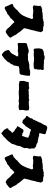

<svg xmlns="http://www.w3.org/2000/svg" viewBox="1148 -1856 788 3125"><g transform="rotate(90 1542.5 -293.0)"><path d="M593 -63Q580 -46 561 -30Q558 -27 554 -25Q550 -23 547 -21Q545 -18 542.5 -15.5Q540 -13 538 -10Q528 -9 520.5 -4.5Q513 0 507 7H482Q476 2 470.5 -3Q465 -8 457 -8Q452 -11 450 -16Q448 -21 443 -24Q439 -27 437 -31Q435 -35 431 -39Q424 -48 416.5 -56Q409 -64 401 -71Q396 -76 391 -80.5Q386 -85 381 -89Q365 -103 361 -108Q357 -113 346 -129Q338 -133 334 -130Q330 -127 325.5 -124Q321 -121 317 -117L285 -85Q284 -83 282 -79.5Q280 -76 278 -72Q277 -71 276 -70Q275 -69 273 -68Q266 -64 259 -61Q252 -58 247 -53Q235 -43 223 -35Q219 -31 215.5 -27.5Q212 -24 208 -21Q193 -9 174 -9Q172 -7 169.5 -4Q167 -1 164 1Q154 6 141.5 12.5Q129 19 116 25Q109 26 103.5 23.5Q98 21 91 17Q86 9 82.5 -0.5Q79 -10 75 -20Q71 -31 66 -43Q61 -55 54 -66Q50 -73 48 -81Q46 -89 44 -97Q44 -101 47 -102Q49 -107 55 -109Q60 -111 66 -113Q72 -115 78 -116Q92 -123 102.5 -135Q113 -147 126 -156Q128 -158 130 -160Q132 -162 133 -163Q142 -181 159 -191Q171 -198 180.5 -208.5Q190 -219 201 -229Q211 -245 223 -258.5Q235 -272 240 -291Q246 -302 251 -312.5Q256 -323 260 -334Q267 -355 274.5 -376.5Q282 -398 289 -417Q288 -425 284.5 -428.5Q281 -432 276 -435Q268 -440 260 -437Q244 -432 229 -433Q214 -434 197 -437Q182 -440 166.5 -439.5Q151 -439 136 -439Q129 -439 126 -437Q116 -433 105.5 -433.5Q95 -434 84 -435Q78 -439 73 -443.5Q68 -448 64 -455Q66 -458 67.5 -461Q69 -464 70 -467Q71 -470 72 -473.5Q73 -477 72 -481Q72 -494 74.5 -506Q77 -518 78 -531Q77 -536 75.5 -542Q74 -548 72 -553Q74 -555 74.5 -556.5Q75 -558 76 -559Q81 -563 86 -566Q91 -569 95 -573Q98 -575 101 -575Q104 -575 108 -576Q117 -578 124.5 -580Q132 -582 139 -588Q144 -584 152 -581Q162 -583 170 -585Q183 -590 196.5 -591.5Q210 -593 223 -593Q228 -593 233.5 -593.5Q239 -594 244 -595Q251 -597 257 -595Q263 -593 270 -593Q282 -594 293.5 -600Q305 -606 317 -601Q323 -604 327.5 -606.5Q332 -609 336 -612Q352 -610 359.5 -609Q367 -608 373.5 -609Q380 -610 391 -612Q395 -611 398.5 -609.5Q402 -608 406 -606Q408 -605 410.5 -604Q413 -603 415 -604Q423 -605 430.5 -601.5Q438 -598 445 -599Q451 -600 457 -600Q463 -600 468 -600Q472 -599 475 -598.5Q478 -598 480 -598Q486 -594 488 -589Q490 -584 493 -581L504 -564Q500 -551 497 -537Q496 -536 494.5 -533Q493 -530 493 -528Q495 -516 491.5 -504.5Q488 -493 484 -482Q482 -476 480.5 -469.5Q479 -463 477 -455Q472 -417 459 -381Q454 -368 452 -355Q450 -342 446 -329Q445 -325 444.5 -320.5Q444 -316 443 -313Q442 -309 440 -306.5Q438 -304 437 -300Q442 -281 457 -269Q465 -262 472 -252Q479 -242 488 -233Q494 -227 499 -219.5Q504 -212 509 -204Q516 -193 519.5 -187.5Q523 -182 528 -177Q533 -172 543 -161Q551 -142 560.5 -123Q570 -104 582 -87Q584 -84 587 -80.5Q590 -77 591 -74Q592 -72 592 -69.5Q592 -67 593 -63Z M1119 -581Q1116 -577 1114 -572Q1112 -567 1110 -562Q1110 -557 1112 -551Q1115 -541 1113.5 -532Q1112 -523 1112 -513Q1106 -503 1106 -491.5Q1106 -480 1106 -468Q1102 -464 1098 -459.5Q1094 -455 1089 -450Q1071 -448 1052 -446.5Q1033 -445 1015 -446Q1006 -447 996.5 -447.5Q987 -448 977 -451Q971 -453 964.5 -451.5Q958 -450 952 -452Q947 -454 941 -453.5Q935 -453 930 -453Q923 -453 917 -452.5Q911 -452 904 -451Q898 -450 892 -448.5Q886 -447 880 -448Q874 -450 868.5 -448.5Q863 -447 857 -447Q851 -448 845 -449Q839 -450 831 -451Q828 -451 825 -450.5Q822 -450 819 -450Q815 -450 811 -449Q807 -448 803 -447H782Q774 -452 772 -461Q771 -466 770.5 -471Q770 -476 769 -480Q769 -487 768.5 -493Q768 -499 768 -506Q767 -511 766.5 -516.5Q766 -522 766 -528Q768 -541 771 -554.5Q774 -568 776 -581Q777 -589 787 -592Q789 -594 793 -595Q797 -596 798 -598Q804 -604 811 -606.5Q818 -609 827 -610Q832 -610 838 -611.5Q844 -613 849 -613H873Q875 -615 879.5 -617.5Q884 -620 888 -622Q890 -624 893 -624H935Q952 -618 959.5 -615Q967 -612 975 -612.5Q983 -613 1000 -615Q1008 -614 1014.5 -612Q1021 -610 1028 -611Q1032 -612 1036 -611.5Q1040 -611 1044 -610H1057Q1069 -611 1082 -610Q1086 -609 1089.5 -610Q1093 -611 1097 -611Q1108 -613 1115 -605Q1118 -602 1117.5 -599Q1117 -596 1118 -593Q1118 -590 1118.5 -586.5Q1119 -583 1119 -581ZM1214 -374Q1212 -359 1211 -345Q1210 -331 1209 -316Q1208 -310 1207 -303.5Q1206 -297 1204 -291Q1196 -265 1196 -240Q1186 -224 1173 -216Q1169 -215 1166 -215.5Q1163 -216 1159 -217Q1157 -217 1153 -217Q1149 -217 1146 -216Q1138 -212 1128.5 -212.5Q1119 -213 1110 -215H1103Q1093 -213 1085 -209Q1077 -205 1067 -208Q1056 -204 1058 -192Q1059 -187 1057 -182.5Q1055 -178 1053 -174Q1052 -168 1051 -162Q1050 -156 1049 -148Q1047 -142 1046.5 -136Q1046 -130 1046 -124Q1043 -116 1037 -110.5Q1031 -105 1026 -99Q1025 -95 1025 -91Q1025 -87 1023 -82L1008 -60Q1005 -58 1002 -56.5Q999 -55 997 -53Q993 -49 994.5 -45Q996 -41 994 -37Q990 -31 985 -24Q980 -17 975 -12Q973 -9 970 -6Q967 -3 964 -1Q954 6 950 13Q945 21 935 29Q922 39 909 48Q896 57 883 67Q882 68 879.5 69Q877 70 876 71Q867 72 860 68Q832 49 810 22L797 -17Q796 -19 796 -20.5Q796 -22 795 -23Q790 -41 805 -52Q816 -58 825.5 -66.5Q835 -75 845 -84Q864 -109 875 -137Q878 -144 882 -149.5Q886 -155 890 -161Q901 -178 897.5 -184.5Q894 -191 875 -195Q869 -197 862.5 -197.5Q856 -198 850 -194Q845 -192 839 -193Q833 -194 828 -194Q824 -193 820.5 -191Q817 -189 813 -186Q809 -187 804 -187Q799 -187 795 -189Q784 -191 772.5 -192Q761 -193 750 -191Q736 -192 723 -190Q710 -188 696 -186H690Q683 -187 681 -195Q678 -204 678 -214Q678 -225 678.5 -235.5Q679 -246 680 -255Q682 -269 680 -282Q677 -290 678 -297.5Q679 -305 680 -313Q682 -326 690 -334Q698 -337 706.5 -339Q715 -341 723 -344Q728 -345 733 -346Q738 -347 742 -348Q757 -355 773.5 -359Q790 -363 807 -367Q812 -366 816.5 -365.5Q821 -365 826 -363Q830 -362 834.5 -362Q839 -362 843 -362Q848 -360 851 -357Q854 -354 858 -352Q870 -353 881.5 -353Q893 -353 905 -354Q913 -355 921 -354Q930 -351 938.5 -352Q947 -353 956 -355Q965 -357 974 -360.5Q983 -364 992 -366Q1013 -369 1034 -375Q1037 -376 1041.5 -376Q1046 -376 1050 -376H1088Q1094 -378 1102 -379.5Q1110 -381 1119 -384Q1131 -389 1142.5 -389.5Q1154 -390 1166 -389Q1171 -388 1175 -388Q1179 -388 1182 -388Q1190 -390 1197 -387Q1204 -384 1210 -382Q1212 -381 1213.5 -378.5Q1215 -376 1214 -374Z M1778 -319Q1777 -306 1773 -294.5Q1769 -283 1768 -269Q1767 -254 1770 -241Q1773 -228 1771 -214Q1757 -207 1746 -205Q1735 -203 1718 -201Q1711 -200 1701.5 -202.5Q1692 -205 1681 -206Q1677 -206 1671 -207.5Q1665 -209 1656 -209Q1649 -209 1642.5 -205.5Q1636 -202 1629 -202Q1618 -202 1608 -203.5Q1598 -205 1594 -206Q1591 -206 1581.5 -207Q1572 -208 1563 -208Q1549 -208 1536.5 -206.5Q1524 -205 1518 -204Q1513 -203 1505.5 -203.5Q1498 -204 1493 -204Q1487 -203 1474.5 -203.5Q1462 -204 1450 -205.5Q1438 -207 1433 -208Q1429 -209 1426.5 -208.5Q1424 -208 1420 -207Q1414 -205 1406.5 -207Q1399 -209 1391 -209Q1381 -210 1369.5 -206.5Q1358 -203 1349 -206Q1338 -210 1325.5 -212Q1313 -214 1299 -217Q1297 -234 1296.5 -253Q1296 -272 1297 -289Q1298 -295 1302.5 -306.5Q1307 -318 1308 -324Q1310 -332 1311.5 -344.5Q1313 -357 1317 -365Q1325 -370 1332 -368Q1339 -366 1349 -366Q1356 -365 1364.5 -368Q1373 -371 1380 -369Q1385 -368 1389 -368Q1393 -368 1397 -369Q1402 -371 1405.5 -374Q1409 -377 1412 -376Q1418 -375 1429 -368Q1440 -361 1446 -362Q1453 -364 1471 -366Q1489 -368 1496 -366Q1501 -365 1513.5 -366.5Q1526 -368 1537 -369Q1544 -370 1552 -368Q1560 -366 1569 -367Q1580 -367 1590 -369Q1600 -371 1604 -375Q1609 -374 1619 -370.5Q1629 -367 1642 -365Q1646 -365 1650 -366.5Q1654 -368 1657 -368H1685Q1698 -368 1707.5 -370.5Q1717 -373 1724 -374Q1730 -374 1739 -371.5Q1748 -369 1757 -373Q1762 -369 1766 -367Q1770 -365 1774 -363Q1777 -350 1776 -340.5Q1775 -331 1778 -319Z M2403 -385Q2404 -380 2401 -377.5Q2398 -375 2397 -371Q2396 -367 2396.5 -363.5Q2397 -360 2395 -357Q2389 -347 2388 -336Q2387 -325 2389 -314Q2389 -308 2392 -302Q2390 -298 2388.5 -292.5Q2387 -287 2385 -282Q2384 -278 2382 -273.5Q2380 -269 2378 -265Q2375 -257 2372 -250Q2369 -243 2364 -237Q2356 -228 2356 -210Q2355 -197 2351.5 -184.5Q2348 -172 2343 -160Q2341 -153 2338 -150Q2334 -143 2332 -135Q2331 -125 2326.5 -114.5Q2322 -104 2319 -93Q2318 -86 2314 -80.5Q2310 -75 2305 -70Q2297 -62 2289.5 -53Q2282 -44 2277 -33Q2275 -30 2272.5 -27Q2270 -24 2266 -22Q2262 -17 2257 -12Q2252 -7 2247 -2Q2234 8 2222.5 20Q2211 32 2201 44Q2189 52 2175.5 61Q2162 70 2151 81Q2148 79 2145 77Q2142 75 2140 74Q2131 66 2122.5 58.5Q2114 51 2104 44Q2097 40 2091 30Q2087 21 2081 13Q2075 5 2070 -5Q2070 -11 2070 -17.5Q2070 -24 2067 -30Q2075 -33 2078 -33Q2091 -36 2096 -44Q2101 -52 2106 -60.5Q2111 -69 2117 -76Q2120 -78 2125 -81.5Q2130 -85 2134 -89Q2137 -91 2139 -95.5Q2141 -100 2139 -105Q2135 -110 2130 -113Q2125 -116 2121 -121Q2118 -128 2111.5 -131.5Q2105 -135 2099 -138Q2094 -143 2089 -145.5Q2084 -148 2078 -151Q2074 -155 2070 -160.5Q2066 -166 2060 -168Q2053 -171 2046.5 -174Q2040 -177 2033 -181Q2040 -200 2053 -220Q2061 -229 2066.5 -239Q2072 -249 2078 -259Q2080 -262 2081.5 -265.5Q2083 -269 2086 -273Q2093 -277 2100 -278.5Q2107 -280 2114 -282Q2120 -279 2126.5 -277Q2133 -275 2139 -273Q2143 -270 2146.5 -265.5Q2150 -261 2156 -260Q2161 -260 2166 -265Q2167 -265 2167.5 -265.5Q2168 -266 2168 -266V-265Q2171 -262 2173.5 -258.5Q2176 -255 2180 -254Q2195 -258 2196 -271Q2197 -277 2199.5 -283.5Q2202 -290 2204 -294Q2207 -302 2209.5 -310.5Q2212 -319 2214 -327Q2216 -331 2217.5 -336Q2219 -341 2220 -346Q2219 -350 2218.5 -354Q2218 -358 2216 -362Q2209 -366 2201 -367Q2193 -368 2187 -374Q2180 -376 2173 -379Q2166 -382 2158 -383Q2153 -383 2148.5 -383.5Q2144 -384 2139 -385Q2129 -390 2117 -394Q2105 -398 2094 -404Q2092 -403 2090.5 -402.5Q2089 -402 2088 -401Q2077 -382 2064 -363Q2051 -344 2037 -324Q2036 -322 2036 -317Q2029 -311 2020.5 -306Q2012 -301 2007 -291Q1999 -285 1993 -277Q1987 -269 1980 -261Q1975 -262 1969.5 -263.5Q1964 -265 1959 -266Q1954 -267 1949.5 -267Q1945 -267 1940 -267Q1936 -272 1930.5 -276.5Q1925 -281 1920 -286Q1916 -291 1912 -296Q1908 -301 1904 -305Q1893 -318 1879 -322Q1868 -324 1865 -335Q1870 -350 1881.5 -362.5Q1893 -375 1902 -391L1907 -417Q1909 -420 1910.5 -422.5Q1912 -425 1914 -428Q1916 -430 1918 -433Q1920 -436 1922 -437Q1925 -439 1927.5 -440Q1930 -441 1932 -445Q1932 -447 1931 -449.5Q1930 -452 1930 -453Q1929 -459 1930 -462.5Q1931 -466 1937 -468Q1938 -469 1940 -469.5Q1942 -470 1943 -471Q1943 -471 1943.5 -472Q1944 -473 1944 -474Q1944 -476 1944 -478.5Q1944 -481 1943 -484Q1945 -487 1946.5 -490Q1948 -493 1950 -497Q1955 -505 1959 -513Q1963 -521 1967 -529Q1969 -533 1970.5 -536.5Q1972 -540 1972 -544Q1975 -558 1983 -569Q1997 -587 2006.5 -607.5Q2016 -628 2024 -650L2026 -652Q2031 -656 2036.5 -659Q2042 -662 2048 -666Q2050 -666 2053 -666.5Q2056 -667 2058 -667Q2066 -667 2076 -665Q2087 -663 2096 -659Q2105 -655 2114 -653Q2124 -652 2133 -648.5Q2142 -645 2150 -643Q2154 -641 2156 -639Q2162 -635 2163 -630Q2164 -621 2162 -611.5Q2160 -602 2158 -593Q2157 -587 2154.5 -582.5Q2152 -578 2151 -573Q2150 -557 2148 -543Q2149 -535 2157 -535H2189Q2196 -532 2204.5 -529Q2213 -526 2222 -522Q2227 -521 2232 -521.5Q2237 -522 2241 -521Q2254 -517 2267 -515Q2280 -513 2294 -512Q2302 -508 2311 -502.5Q2320 -497 2329 -492Q2340 -491 2351.5 -488Q2363 -485 2373 -477Q2376 -474 2379 -470Q2382 -466 2386 -461Q2388 -462 2390.5 -462Q2393 -462 2394 -463H2395Q2395 -463 2394.5 -448.5Q2394 -434 2395 -423Q2395 -416 2395.5 -409.5Q2396 -403 2397 -396Q2398 -393 2400 -390.5Q2402 -388 2403 -385Z M3041 -63Q3028 -46 3009 -30Q3006 -27 3002 -25Q2998 -23 2995 -21Q2993 -18 2990.5 -15.5Q2988 -13 2986 -10Q2976 -9 2968.5 -4.5Q2961 0 2955 7H2930Q2924 2 2918.5 -3Q2913 -8 2905 -8Q2900 -11 2898 -16Q2896 -21 2891 -24Q2887 -27 2885 -31Q2883 -35 2879 -39Q2872 -48 2864.5 -56Q2857 -64 2849 -71Q2844 -76 2839 -80.5Q2834 -85 2829 -89Q2813 -103 2809 -108Q2805 -113 2794 -129Q2786 -133 2782 -130Q2778 -127 2773.5 -124Q2769 -121 2765 -117L2733 -85Q2732 -83 2730 -79.5Q2728 -76 2726 -72Q2725 -71 2724 -70Q2723 -69 2721 -68Q2714 -64 2707 -61Q2700 -58 2695 -53Q2683 -43 2671 -35Q2667 -31 2663.5 -27.5Q2660 -24 2656 -21Q2641 -9 2622 -9Q2620 -7 2617.5 -4Q2615 -1 2612 1Q2602 6 2589.5 12.5Q2577 19 2564 25Q2557 26 2551.5 23.5Q2546 21 2539 17Q2534 9 2530.5 -0.5Q2527 -10 2523 -20Q2519 -31 2514 -43Q2509 -55 2502 -66Q2498 -73 2496 -81Q2494 -89 2492 -97Q2492 -101 2495 -102Q2497 -107 2503 -109Q2508 -111 2514 -113Q2520 -115 2526 -116Q2540 -123 2550.5 -135Q2561 -147 2574 -156Q2576 -158 2578 -160Q2580 -162 2581 -163Q2590 -181 2607 -191Q2619 -198 2628.5 -208.5Q2638 -219 2649 -229Q2659 -245 2671 -258.5Q2683 -272 2688 -291Q2694 -302 2699 -312.5Q2704 -323 2708 -334Q2715 -355 2722.5 -376.5Q2730 -398 2737 -417Q2736 -425 2732.5 -428.5Q2729 -432 2724 -435Q2716 -440 2708 -437Q2692 -432 2677 -433Q2662 -434 2645 -437Q2630 -440 2614.5 -439.5Q2599 -439 2584 -439Q2577 -439 2574 -437Q2564 -433 2553.5 -433.5Q2543 -434 2532 -435Q2526 -439 2521 -443.5Q2516 -448 2512 -455Q2514 -458 2515.5 -461Q2517 -464 2518 -467Q2519 -470 2520 -473.5Q2521 -477 2520 -481Q2520 -494 2522.5 -506Q2525 -518 2526 -531Q2525 -536 2523.5 -542Q2522 -548 2520 -553Q2522 -555 2522.5 -556.5Q2523 -558 2524 -559Q2529 -563 2534 -566Q2539 -569 2543 -573Q2546 -575 2549 -575Q2552 -575 2556 -576Q2565 -578 2572.5 -580Q2580 -582 2587 -588Q2592 -584 2600 -581Q2610 -583 2618 -585Q2631 -590 2644.5 -591.5Q2658 -593 2671 -593Q2676 -593 2681.5 -593.5Q2687 -594 2692 -595Q2699 -597 2705 -595Q2711 -593 2718 -593Q2730 -594 2741.5 -600Q2753 -606 2765 -601Q2771 -604 2775.5 -606.5Q2780 -609 2784 -612Q2800 -610 2807.5 -609Q2815 -608 2821.5 -609Q2828 -610 2839 -612Q2843 -611 2846.5 -609.5Q2850 -608 2854 -606Q2856 -605 2858.5 -604Q2861 -603 2863 -604Q2871 -605 2878.5 -601.5Q2886 -598 2893 -599Q2899 -600 2905 -600Q2911 -600 2916 -600Q2920 -599 2923 -598.5Q2926 -598 2928 -598Q2934 -594 2936 -589Q2938 -584 2941 -581L2952 -564Q2948 -551 2945 -537Q2944 -536 2942.5 -533Q2941 -530 2941 -528Q2943 -516 2939.5 -504.5Q2936 -493 2932 -482Q2930 -476 2928.5 -469.5Q2927 -463 2925 -455Q2920 -417 2907 -381Q2902 -368 2900 -355Q2898 -342 2894 -329Q2893 -325 2892.5 -320.5Q2892 -316 2891 -313Q2890 -309 2888 -306.5Q2886 -304 2885 -300Q2890 -281 2905 -269Q2913 -262 2920 -252Q2927 -242 2936 -233Q2942 -227 2947 -219.5Q2952 -212 2957 -204Q2964 -193 2967.5 -187.5Q2971 -182 2976 -177Q2981 -172 2991 -161Q2999 -142 3008.5 -123Q3018 -104 3030 -87Q3032 -84 3035 -80.5Q3038 -77 3039 -74Q3040 -72 3040 -69.5Q3040 -67 3041 -63Z"/></g></svg>

Font: Darumadrop One
Style: Regular
Weight: 400
Version: Version 1.000